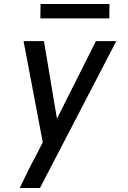

<svg xmlns="http://www.w3.org/2000/svg" viewBox="-20 -726 640 961"><path d="M79 215Q98 174 118 133.5Q138 93 160 53L194 -14L98 -520H200L265 -132L460 -520H562L180 215ZM527 -634H182L183 -706H528Z"/></svg>

Font: Iosevka Custom Medium Oblique
Style: Regular
Weight: 500
Italic angle: -9°
Designer: Belleve Invis
Foundry: Belleve Invis
Version: Version 27.0.1